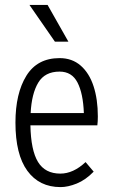

<svg xmlns="http://www.w3.org/2000/svg" viewBox="-20 -755 461 783"><path d="M43 -255Q43 -374 87.5 -446Q132 -518 223 -518Q274 -518 309 -487.5Q344 -457 361.5 -403.5Q379 -350 379 -280Q379 -270 378.5 -261Q378 -252 377 -244H104Q106 -142 135 -94.5Q164 -47 226 -47Q279 -47 329 -94L362 -55Q329 -21 293 -6.5Q257 8 227 8Q140 8 91.5 -58.5Q43 -125 43 -255ZM223 -463Q163 -463 136 -418Q109 -373 105 -294H322Q319 -374 296 -418.5Q273 -463 223 -463ZM100 -735H174L259 -585H204Z"/></svg>

Font: Radio Canada Condensed Light
Style: Regular
Weight: 300
Width: 3
Designer: Charles Daoud, Etienne Aubert Bonn, Alexandre Saumier Demers, Jacques Le Bailly
Foundry: Radio-Canada
Version: Version 2.104; ttfautohint (v1.8.4.7-5d5b);gftools[0.9.28.de